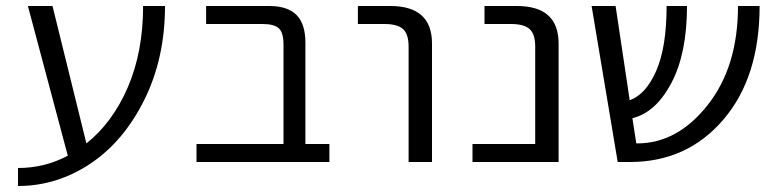

<svg xmlns="http://www.w3.org/2000/svg" viewBox="-20 -540 2587 640"><path d="M268 -62Q355 -131 406 -249Q457 -367 457 -520H530Q530 -346 461 -207Q392 -68 280.5 6Q169 80 40 80V20Q129 20 206 -21L73 -520H155Z M925 -392Q925 -431 909.5 -445.5Q894 -460 855 -460H667V-520H877Q939 -520 968.5 -490Q998 -460 998 -398V-60H1078V0H635V-60H925Z M1173 -460V-520H1281Q1420 -520 1420 -395V0H1342V-385Q1342 -426 1323.5 -443Q1305 -460 1261 -460Z M1764 -385Q1764 -426 1745.5 -443Q1727 -460 1683 -460H1595V-520H1703Q1842 -520 1842 -395V0H1555V-60H1764Z M2512 -520Q2512 -282 2391 -141Q2270 0 2080 0H2039L1952 -520H2032L2079 -206Q2133 -225 2167.5 -304Q2202 -383 2202 -520H2270Q2270 -362 2218 -263.5Q2166 -165 2088 -146L2101 -62H2104Q2238 -62 2339 -190Q2440 -318 2440 -520Z"/></svg>

Font: M PLUS 1p
Style: Regular
Weight: 400
Version: Version 1.062